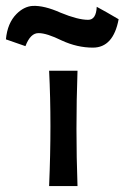

<svg xmlns="http://www.w3.org/2000/svg" viewBox="-125 -628 421 649"><path d="M137 1H41Q50 -210 41 -389H137Q130 -191 137 1ZM276 -563Q258 -467 189 -467Q136 -467 84 -491Q33 -516 6 -516Q-22 -517 -39 -472L-105 -495Q-100 -550 -69 -581Q-44 -606 -15 -608Q24 -610 80 -585Q138 -561 173 -561Q200 -561 202 -605Q232 -589 276 -563Z"/></svg>

Font: GFS Neohellenic Rg
Style: Bold
Weight: 700
Designer: Designed by Takis Katsoulidis and George D. Matthiopoulos.
Foundry: Designed by Takis Katsoulidis and George D. Matthiopoulos.
Version: Version 1.0